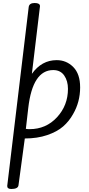

<svg xmlns="http://www.w3.org/2000/svg" viewBox="-20 -907 595 1277"><path d="M177 -48Q286 -48 359 -127Q432 -206 432 -316Q432 -369 407 -405Q382 -441 334 -441Q197 -441 168 -189L152 -50Q160 -48 177 -48ZM357 -507Q422 -507 467.5 -461Q513 -415 513 -326Q513 -229 466 -148Q440 -101 400 -66Q360 -31 294 -8.5Q228 14 145 14L103 325Q100 350 55 350Q28 350 28 330L171 -861Q175 -887 210.5 -887Q246 -887 246 -866L192 -416Q257 -507 357 -507Z"/></svg>

Font: Kite One
Style: Regular
Weight: 400
Designer: Eduardo Rodriguez Tunni
Foundry: Eduardo Rodriguez Tunni
Version: Version 1.001